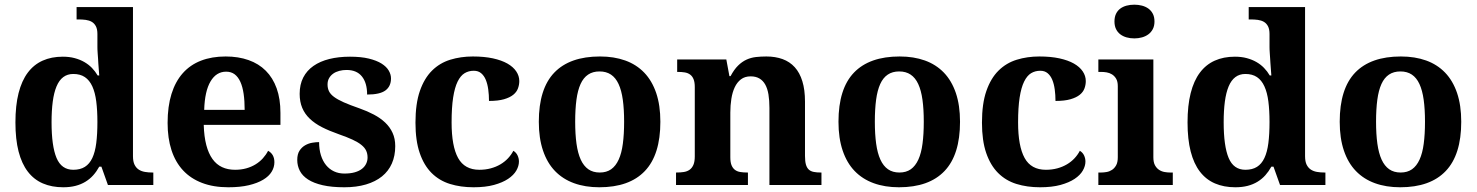

<svg xmlns="http://www.w3.org/2000/svg" viewBox="-20 -790 6308 820"><path d="M547.9 -123Q547.9 -100.1 554.7 -86.4Q561.5 -72.8 573 -65.4Q584.5 -58.1 599.4 -55.7Q614.3 -53.2 630.9 -53.2H634.8V0H440.9L413.1 -78.1H403.8Q392.6 -57.6 378.2 -41.5Q363.8 -25.4 345 -13.9Q326.2 -2.4 302.7 3.7Q279.3 9.8 250 9.8Q201.2 9.8 163.1 -6.6Q125 -22.9 98.9 -56.9Q72.8 -90.8 59.3 -143.1Q45.9 -195.3 45.9 -267.1Q45.9 -339.4 59.3 -392.3Q72.8 -445.3 98.6 -479.7Q124.5 -514.2 162.1 -531Q199.7 -547.9 248 -547.9Q276.4 -547.9 299.1 -541.7Q321.8 -535.6 340.1 -525.1Q358.4 -514.6 372.6 -500Q386.7 -485.4 397 -467.8H403.8Q401.9 -495.6 399.9 -520Q399.4 -530.3 398.7 -541Q397.9 -551.8 397.2 -561.3Q396.5 -570.8 396.2 -578.1Q396 -585.4 396 -589.8V-645Q396 -665.5 389.4 -678Q382.8 -690.4 371.8 -696.8Q360.8 -703.1 346.2 -705.1Q331.5 -707 314.9 -707H307.1V-759.8H547.9ZM293 -64.9Q322.8 -64.9 342.5 -77.4Q362.3 -89.8 374.3 -115.2Q386.2 -140.6 391.1 -179Q396 -217.3 396 -269Q396 -318.4 391.1 -356.7Q386.2 -395 374.3 -421.1Q362.3 -447.3 342.5 -460.7Q322.8 -474.1 293 -474.1Q268.1 -474.1 250.2 -460.7Q232.4 -447.3 221.4 -420.9Q210.4 -394.5 205.3 -356.2Q200.2 -317.9 200.2 -268.1Q200.2 -166 221.4 -115.5Q242.7 -64.9 293 -64.9Z M945.8 -483.9Q903.8 -483.9 879.2 -442.4Q854.5 -400.9 852.1 -320.8H1024.9Q1024.9 -358.9 1020.5 -389.2Q1016.1 -419.4 1006.6 -440.4Q997.1 -461.4 982.2 -472.7Q967.3 -483.9 945.8 -483.9ZM955.1 9.8Q891.6 9.8 843 -8.8Q794.4 -27.3 761.7 -62.5Q729 -97.7 712.4 -148.7Q695.8 -199.7 695.8 -265.1Q695.8 -335.4 712.4 -388.7Q729 -441.9 760.7 -477.5Q792.5 -513.2 838.6 -531Q884.8 -548.8 943.8 -548.8Q998 -548.8 1041.5 -533.4Q1085 -518.1 1115.2 -487.8Q1145.5 -457.5 1161.6 -412.6Q1177.7 -367.7 1177.7 -308.1V-256.8H850.1Q851.6 -206.5 861.1 -170.4Q870.6 -134.3 887.5 -110.8Q904.3 -87.4 928.5 -76.2Q952.6 -64.9 983.9 -64.9Q1009.8 -64.9 1031.7 -71Q1053.7 -77.1 1071.5 -88.1Q1089.4 -99.1 1102.8 -114Q1116.2 -128.9 1125 -146Q1151.9 -131.3 1151.9 -97.2Q1151.9 -75.7 1140.1 -56.4Q1128.4 -37.1 1104 -22.5Q1079.6 -7.8 1042.7 1Q1005.9 9.8 955.1 9.8Z M1450.7 9.8Q1396.5 9.8 1358.2 1Q1319.8 -7.8 1295.7 -23.4Q1271.5 -39.1 1260.5 -60.5Q1249.5 -82 1249.5 -106.9Q1249.5 -131.3 1259 -146.2Q1268.6 -161.1 1283 -169.4Q1297.4 -177.7 1313.5 -180.4Q1329.6 -183.1 1342.8 -183.1Q1342.8 -151.9 1350.6 -127Q1358.4 -102.1 1372.6 -84.7Q1386.7 -67.4 1406.5 -58.1Q1426.3 -48.8 1450.7 -48.8Q1476.6 -48.8 1495.4 -54.2Q1514.2 -59.6 1526.1 -69.1Q1538.1 -78.6 1543.9 -91.1Q1549.8 -103.5 1549.8 -117.2Q1549.8 -133.8 1543.7 -146.7Q1537.6 -159.7 1523.4 -171.1Q1509.3 -182.6 1485.6 -193.6Q1461.9 -204.6 1426.8 -216.8Q1386.2 -231 1355.2 -246.8Q1324.2 -262.7 1303 -283Q1281.7 -303.2 1270.8 -329.3Q1259.8 -355.5 1259.8 -389.2Q1259.8 -429.2 1275.1 -459Q1290.5 -488.8 1318.8 -508.5Q1347.2 -528.3 1386.7 -538.1Q1426.3 -547.9 1474.6 -547.9Q1522 -547.9 1555.2 -539.8Q1588.4 -531.7 1609.4 -518.6Q1630.4 -505.4 1640.1 -488.8Q1649.9 -472.2 1649.9 -455.1Q1649.9 -421.4 1626.2 -403.8Q1602.5 -386.2 1547.9 -386.2Q1547.9 -436 1525.6 -463.6Q1503.4 -491.2 1460 -491.2Q1443.8 -491.2 1429 -487.3Q1414.1 -483.4 1403.1 -475.6Q1392.1 -467.8 1385.5 -456.3Q1378.9 -444.8 1378.9 -429.2Q1378.9 -413.1 1385 -400.4Q1391.1 -387.7 1406.5 -376.2Q1421.9 -364.7 1448.2 -353Q1474.6 -341.3 1515.6 -327.1Q1548.8 -315.4 1576.9 -300.5Q1605 -285.6 1625.2 -266.4Q1645.5 -247.1 1656.7 -222.4Q1668 -197.8 1668 -166Q1668 -124.5 1653.6 -91.8Q1639.2 -59.1 1611.3 -36.6Q1583.5 -14.2 1543 -2.2Q1502.4 9.8 1450.7 9.8Z M2002.4 9.8Q1947.3 9.8 1901.6 -4.4Q1856 -18.6 1823.2 -51.3Q1790.5 -84 1772.5 -136.7Q1754.4 -189.5 1754.4 -266.1Q1754.4 -347.2 1773.2 -401.4Q1792 -455.6 1825 -488.3Q1857.9 -521 1902.8 -534.9Q1947.8 -548.8 1999.5 -548.8Q2047.9 -548.8 2085 -540.8Q2122.1 -532.7 2147 -518.6Q2171.9 -504.4 2184.8 -485.1Q2197.8 -465.8 2197.8 -443.8Q2197.8 -427.7 2192.1 -412.4Q2186.5 -397 2172.1 -385.3Q2157.7 -373.5 2132.6 -366.2Q2107.4 -358.9 2068.4 -358.9Q2068.4 -384.8 2065.2 -408.2Q2062 -431.6 2054.7 -449.2Q2047.4 -466.8 2034.9 -477.3Q2022.5 -487.8 2003.4 -487.8Q1981.4 -487.8 1964.1 -477.3Q1946.8 -466.8 1934.3 -441.4Q1921.9 -416 1915.3 -373.5Q1908.7 -331.1 1908.7 -267.1Q1908.7 -165.5 1936.5 -115.2Q1964.4 -64.9 2027.3 -64.9Q2053.2 -64.9 2075.9 -71Q2098.6 -77.1 2117.2 -88.1Q2135.7 -99.1 2149.7 -114Q2163.6 -128.9 2172.4 -146Q2184.6 -138.7 2190.4 -126.2Q2196.3 -113.8 2196.3 -100.1Q2196.3 -81.1 2185.1 -61.5Q2173.8 -42 2150.1 -26.1Q2126.5 -10.3 2089.8 -0.2Q2053.2 9.8 2002.4 9.8Z M2800.3 -270Q2800.3 -128.9 2734.1 -59.6Q2668 9.8 2539.6 9.8Q2479.5 9.8 2431.6 -7.6Q2383.8 -24.9 2350.3 -59.6Q2316.9 -94.2 2299.1 -147Q2281.2 -199.7 2281.2 -270Q2281.2 -411.1 2347.4 -480Q2413.6 -548.8 2542.5 -548.8Q2602.5 -548.8 2650.1 -531.7Q2697.8 -514.6 2731.2 -480Q2764.6 -445.3 2782.5 -392.8Q2800.3 -340.3 2800.3 -270ZM2436.5 -270Q2436.5 -216.8 2442.1 -176.3Q2447.8 -135.7 2460.2 -108.4Q2472.7 -81.1 2492.7 -67.1Q2512.7 -53.2 2541.5 -53.2Q2570.3 -53.2 2590.1 -67.1Q2609.9 -81.1 2622.3 -108.4Q2634.8 -135.7 2640.1 -176.3Q2645.5 -216.8 2645.5 -270Q2645.5 -323.7 2639.9 -364Q2634.3 -404.3 2621.8 -431.2Q2609.4 -458 2589.4 -471.4Q2569.3 -484.9 2540.5 -484.9Q2511.7 -484.9 2491.7 -471.4Q2471.7 -458 2459.5 -431.2Q2447.3 -404.3 2441.9 -364Q2436.5 -323.7 2436.5 -270Z M3266.1 0V-329.1Q3266.1 -361.3 3262 -386.5Q3257.8 -411.6 3248.3 -428.7Q3238.8 -445.8 3223.4 -454.8Q3208 -463.9 3186 -463.9Q3161.1 -463.9 3144.5 -451.2Q3127.9 -438.5 3117.9 -417.2Q3107.9 -396 3103.5 -367.9Q3099.1 -339.8 3099.1 -309.1V-118.2Q3099.1 -97.2 3104.2 -84.5Q3109.4 -71.8 3118.7 -64.7Q3127.9 -57.6 3141.4 -55.4Q3154.8 -53.2 3171.4 -53.2H3174.3V0H2867.2V-53.2H2869.1Q2886.2 -53.2 2900.4 -55.4Q2914.6 -57.6 2925 -64.9Q2935.5 -72.3 2941.4 -85.9Q2947.3 -99.6 2947.3 -122.1V-418Q2947.3 -439 2942.1 -451.7Q2937 -464.4 2927.5 -471.4Q2918 -478.5 2904.8 -480.7Q2891.6 -482.9 2875 -482.9H2872.1V-536.1H3082L3095.2 -464.8H3100.1Q3115.2 -493.2 3132.1 -509.8Q3148.9 -526.4 3168 -535.2Q3187 -543.9 3208.3 -546.4Q3229.5 -548.8 3252.9 -548.8Q3291.5 -548.8 3322.3 -537.6Q3353 -526.4 3374.3 -502.9Q3395.5 -479.5 3406.7 -443.1Q3418 -406.7 3418 -356V-124Q3418 -100.6 3422.1 -86.7Q3426.3 -72.8 3434.6 -65.4Q3442.9 -58.1 3455.6 -55.7Q3468.3 -53.2 3485.4 -53.2H3488.3V0Z M4080.1 -270Q4080.1 -128.9 4013.9 -59.6Q3947.8 9.8 3819.3 9.8Q3759.3 9.8 3711.4 -7.6Q3663.6 -24.9 3630.1 -59.6Q3596.7 -94.2 3578.9 -147Q3561 -199.7 3561 -270Q3561 -411.1 3627.2 -480Q3693.4 -548.8 3822.3 -548.8Q3882.3 -548.8 3929.9 -531.7Q3977.5 -514.6 4011 -480Q4044.4 -445.3 4062.3 -392.8Q4080.1 -340.3 4080.1 -270ZM3716.3 -270Q3716.3 -216.8 3721.9 -176.3Q3727.5 -135.7 3740 -108.4Q3752.4 -81.1 3772.5 -67.1Q3792.5 -53.2 3821.3 -53.2Q3850.1 -53.2 3869.9 -67.1Q3889.6 -81.1 3902.1 -108.4Q3914.6 -135.7 3919.9 -176.3Q3925.3 -216.8 3925.3 -270Q3925.3 -323.7 3919.7 -364Q3914.1 -404.3 3901.6 -431.2Q3889.2 -458 3869.1 -471.4Q3849.1 -484.9 3820.3 -484.9Q3791.5 -484.9 3771.5 -471.4Q3751.5 -458 3739.3 -431.2Q3727.1 -404.3 3721.7 -364Q3716.3 -323.7 3716.3 -270Z M4421.9 9.8Q4366.7 9.8 4321 -4.4Q4275.4 -18.6 4242.7 -51.3Q4210 -84 4191.9 -136.7Q4173.8 -189.5 4173.8 -266.1Q4173.8 -347.2 4192.6 -401.4Q4211.4 -455.6 4244.4 -488.3Q4277.3 -521 4322.3 -534.9Q4367.2 -548.8 4418.9 -548.8Q4467.3 -548.8 4504.4 -540.8Q4541.5 -532.7 4566.4 -518.6Q4591.3 -504.4 4604.2 -485.1Q4617.2 -465.8 4617.2 -443.8Q4617.2 -427.7 4611.6 -412.4Q4606 -397 4591.6 -385.3Q4577.1 -373.5 4552 -366.2Q4526.9 -358.9 4487.8 -358.9Q4487.8 -384.8 4484.6 -408.2Q4481.4 -431.6 4474.1 -449.2Q4466.8 -466.8 4454.3 -477.3Q4441.9 -487.8 4422.9 -487.8Q4400.9 -487.8 4383.5 -477.3Q4366.2 -466.8 4353.8 -441.4Q4341.3 -416 4334.7 -373.5Q4328.1 -331.1 4328.1 -267.1Q4328.1 -165.5 4356 -115.2Q4383.8 -64.9 4446.8 -64.9Q4472.7 -64.9 4495.4 -71Q4518.1 -77.1 4536.6 -88.1Q4555.2 -99.1 4569.1 -114Q4583 -128.9 4591.8 -146Q4604 -138.7 4609.9 -126.2Q4615.7 -113.8 4615.7 -100.1Q4615.7 -81.1 4604.5 -61.5Q4593.3 -42 4569.6 -26.1Q4545.9 -10.3 4509.3 -0.2Q4472.7 9.8 4421.9 9.8Z M4739.7 -698.2Q4739.7 -717.3 4746.3 -731Q4752.9 -744.6 4764.4 -753.2Q4775.9 -761.7 4791.3 -765.9Q4806.6 -770 4824.7 -770Q4841.8 -770 4857.4 -765.9Q4873 -761.7 4884.8 -753.2Q4896.5 -744.6 4903.6 -731Q4910.6 -717.3 4910.6 -698.2Q4910.6 -679.7 4903.6 -666Q4896.5 -652.3 4884.8 -643.6Q4873 -634.8 4857.4 -630.4Q4841.8 -626 4824.7 -626Q4806.6 -626 4791.3 -630.4Q4775.9 -634.8 4764.4 -643.6Q4752.9 -652.3 4746.3 -666Q4739.7 -679.7 4739.7 -698.2ZM4682.6 -53.2Q4693.8 -53.2 4706.3 -55.4Q4718.8 -57.6 4729.2 -64.5Q4739.7 -71.3 4746.8 -84Q4753.9 -96.7 4753.9 -118.2V-421.9Q4753.9 -441.9 4746.8 -453.9Q4739.7 -465.8 4729 -472.4Q4718.3 -479 4705.8 -481Q4693.4 -482.9 4682.6 -482.9H4670.9V-536.1H4905.8V-118.2Q4905.8 -96.7 4912.8 -84Q4919.9 -71.3 4930.4 -64.5Q4940.9 -57.6 4953.6 -55.4Q4966.3 -53.2 4977.1 -53.2H4988.8V0H4670.9V-53.2Z M5553.7 -123Q5553.7 -100.1 5560.5 -86.4Q5567.4 -72.8 5578.9 -65.4Q5590.3 -58.1 5605.2 -55.7Q5620.1 -53.2 5636.7 -53.2H5640.6V0H5446.8L5418.9 -78.1H5409.7Q5398.4 -57.6 5384 -41.5Q5369.6 -25.4 5350.8 -13.9Q5332 -2.4 5308.6 3.7Q5285.2 9.8 5255.9 9.8Q5207 9.8 5168.9 -6.6Q5130.9 -22.9 5104.7 -56.9Q5078.6 -90.8 5065.2 -143.1Q5051.8 -195.3 5051.8 -267.1Q5051.8 -339.4 5065.2 -392.3Q5078.6 -445.3 5104.5 -479.7Q5130.4 -514.2 5168 -531Q5205.6 -547.9 5253.9 -547.9Q5282.2 -547.9 5304.9 -541.7Q5327.6 -535.6 5345.9 -525.1Q5364.3 -514.6 5378.4 -500Q5392.6 -485.4 5402.8 -467.8H5409.7Q5407.7 -495.6 5405.8 -520Q5405.3 -530.3 5404.5 -541Q5403.8 -551.8 5403.1 -561.3Q5402.3 -570.8 5402.1 -578.1Q5401.9 -585.4 5401.9 -589.8V-645Q5401.9 -665.5 5395.3 -678Q5388.7 -690.4 5377.7 -696.8Q5366.7 -703.1 5352.1 -705.1Q5337.4 -707 5320.8 -707H5313V-759.8H5553.7ZM5298.8 -64.9Q5328.6 -64.9 5348.4 -77.4Q5368.2 -89.8 5380.1 -115.2Q5392.1 -140.6 5397 -179Q5401.9 -217.3 5401.9 -269Q5401.9 -318.4 5397 -356.7Q5392.1 -395 5380.1 -421.1Q5368.2 -447.3 5348.4 -460.7Q5328.6 -474.1 5298.8 -474.1Q5273.9 -474.1 5256.1 -460.7Q5238.3 -447.3 5227.3 -420.9Q5216.3 -394.5 5211.2 -356.2Q5206.1 -317.9 5206.1 -268.1Q5206.1 -166 5227.3 -115.5Q5248.5 -64.9 5298.8 -64.9Z M6220.7 -270Q6220.7 -128.9 6154.5 -59.6Q6088.4 9.8 5960 9.8Q5899.9 9.8 5852.1 -7.6Q5804.2 -24.9 5770.8 -59.6Q5737.3 -94.2 5719.5 -147Q5701.7 -199.7 5701.7 -270Q5701.7 -411.1 5767.8 -480Q5834 -548.8 5962.9 -548.8Q6022.9 -548.8 6070.6 -531.7Q6118.2 -514.6 6151.6 -480Q6185.1 -445.3 6202.9 -392.8Q6220.7 -340.3 6220.7 -270ZM5856.9 -270Q5856.9 -216.8 5862.5 -176.3Q5868.2 -135.7 5880.6 -108.4Q5893.1 -81.1 5913.1 -67.1Q5933.1 -53.2 5961.9 -53.2Q5990.7 -53.2 6010.5 -67.1Q6030.3 -81.1 6042.7 -108.4Q6055.2 -135.7 6060.5 -176.3Q6065.9 -216.8 6065.9 -270Q6065.9 -323.7 6060.3 -364Q6054.7 -404.3 6042.2 -431.2Q6029.8 -458 6009.8 -471.4Q5989.7 -484.9 5960.9 -484.9Q5932.1 -484.9 5912.1 -471.4Q5892.1 -458 5879.9 -431.2Q5867.7 -404.3 5862.3 -364Q5856.9 -323.7 5856.9 -270Z"/></svg>

Font: Droids
Style: b
Weight: 700
Foundry: Ascender Corporation
Version: Version 1.00 build 113